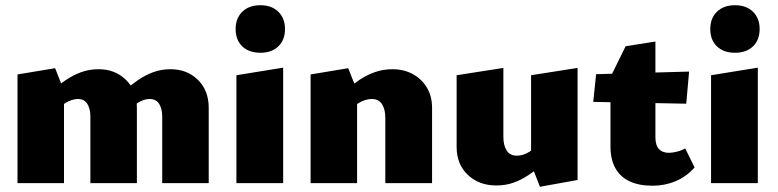

<svg xmlns="http://www.w3.org/2000/svg" viewBox="-20 -701 2979 735"><path d="M601 0V-255Q601 -284 589.5 -303Q578 -322 553 -322Q536 -322 517.5 -313Q499 -304 486 -289L450 -349Q480 -375 508.5 -394.5Q537 -414 567.5 -425Q598 -436 633 -436Q696 -436 737.5 -395.5Q779 -355 779 -288V0ZM326 0V-255Q326 -284 314.5 -303Q303 -322 278 -322Q267 -322 254.5 -318Q242 -314 230.5 -307Q219 -300 209 -289L173 -349Q203 -375 232 -394.5Q261 -414 291.5 -425Q322 -436 358 -436Q420 -436 462 -395.5Q504 -355 504 -288V0ZM47 0V-416L191 -440L225 -354V0Z M885 0V-413L1064 -442V0ZM977 -499Q933 -499 907.5 -523.5Q882 -548 882 -590Q882 -631 907.5 -656Q933 -681 977 -681Q1020 -681 1045.5 -656Q1071 -631 1071 -590Q1071 -548 1045.5 -523.5Q1020 -499 977 -499Z M1455 0V-251Q1455 -282 1442.5 -302Q1430 -322 1403 -322Q1391 -322 1378 -318Q1365 -314 1353.5 -307Q1342 -300 1334 -289L1295 -349Q1326 -375 1355 -394.5Q1384 -414 1415.5 -425Q1447 -436 1482 -436Q1526 -436 1560 -417.5Q1594 -399 1614 -366Q1634 -333 1634 -288V0ZM1169 0V-416L1313 -440L1347 -354V0Z M1880 9Q1814 9 1771 -31.5Q1728 -72 1728 -139V-413L1907 -441V-176Q1907 -145 1919.5 -125Q1932 -105 1959 -105Q1971 -105 1983.5 -109Q1996 -113 2007.5 -120.5Q2019 -128 2027 -138L2066 -78Q2036 -53 2006.5 -33Q1977 -13 1946.5 -2Q1916 9 1880 9ZM2047 14 2013 -73V-413L2191 -441V-12Z M2478 10Q2426 10 2390 -7Q2354 -24 2335.5 -57.5Q2317 -91 2317 -140V-406L2375 -524L2489 -542V-176Q2489 -145 2502.5 -130.5Q2516 -116 2541 -116Q2554 -116 2572 -120.5Q2590 -125 2603 -133L2639 -60Q2608 -25 2566.5 -7.5Q2525 10 2478 10ZM2607 -304 2251 -311 2262 -417 2618 -427Z M2702 0V-413L2881 -442V0ZM2794 -499Q2750 -499 2724.5 -523.5Q2699 -548 2699 -590Q2699 -631 2724.5 -656Q2750 -681 2794 -681Q2837 -681 2862.5 -656Q2888 -631 2888 -590Q2888 -548 2862.5 -523.5Q2837 -499 2794 -499Z"/></svg>

Font: Ysabeau Office Black
Style: Regular
Weight: 900
Designer: Christian Thalmann (Catharsis Fonts)
Version: Version 2.001;gftools[0.9.30]; featfreeze: tnum,lnum,ss02